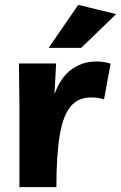

<svg xmlns="http://www.w3.org/2000/svg" viewBox="-20 -770 498 790"><path d="M408 -361Q388 -369 354 -369Q302 -369 271 -332.5Q240 -296 226 -214.5Q212 -133 212 0H60V-330L58 -509H211L204 -382Q231 -455 276.5 -486Q322 -517 374 -517Q391 -517 405.5 -515Q420 -513 435 -508ZM180 -573 302 -750 458 -712 314 -573Z"/></svg>

Font: Livvic
Style: Bold
Weight: 700
Designer: Jacques Le Bailly, Baron von Fonthausen
Version: Version 1.001; ttfautohint (v1.8.2)